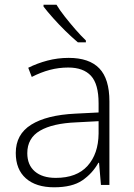

<svg xmlns="http://www.w3.org/2000/svg" viewBox="-20 -786 568 816"><path d="M272 -540Q359 -540 402 -495.5Q445 -451 445 -355V0H409L401 -94H398Q373 -49 330 -19.5Q287 10 210 10Q133 10 90 -28Q47 -66 47 -136Q47 -215 112.5 -256Q178 -297 300 -303L399 -308V-347Q399 -429 366.5 -464Q334 -499 270 -499Q230 -499 192 -489Q154 -479 115 -459L100 -498Q138 -517 181.5 -528.5Q225 -540 272 -540ZM305 -266Q204 -262 150 -230.5Q96 -199 96 -135Q96 -85 128 -57.5Q160 -30 217 -30Q306 -30 352 -81Q398 -132 399 -218V-271ZM220 -766Q233 -744 255 -716Q277 -688 300.5 -661Q324 -634 345 -614V-606H311Q286 -627 258 -654.5Q230 -682 205.5 -709.5Q181 -737 165 -758V-766Z"/></svg>

Font: Noto Sans Thaana ExtraLight
Style: Regular
Weight: 200
Designer: David Williams
Foundry: Google Inc.
Version: Version 3.001; ttfautohint (v1.8.4.7-5d5b)